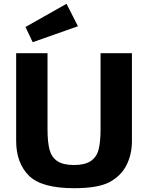

<svg xmlns="http://www.w3.org/2000/svg" viewBox="-20 -973 787 1010"><path d="M65 -232V-693H230V-293Q230 -226 240.5 -186Q251 -146 281.5 -125.5Q312 -105 369 -105Q426 -105 457 -125.5Q488 -146 498.5 -186Q509 -226 509 -293V-693H674V-232Q674 -160 645 -103.5Q616 -47 556 -15Q496 17 370 17Q197 17 131 -50Q65 -117 65 -232ZM114 -831 330 -953 390 -835 152 -751Z"/></svg>

Font: Fix15 Mono
Style: Bold
Weight: 700
Designer: Carrois Corporate & Edenspiekermann AG
Foundry: Carrois Corporate GbR & Edenspiekermann AG
Version: Version 3.206